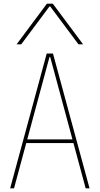

<svg xmlns="http://www.w3.org/2000/svg" viewBox="-20 -1020 540 1040"><path d="M35 0 233 -730H267L465 0H444L252 -711H248L56 0ZM115 -245V-265H385V-245ZM70 -780 234 -1000H266L430 -780H405L252 -985H248L95 -780Z"/></svg>

Font: M PLUS 1 Code Thin
Style: Regular
Weight: 250
Designer: Coji Morishita
Foundry: UNDERFOREST DESIGN
Version: Version 1.002